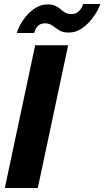

<svg xmlns="http://www.w3.org/2000/svg" viewBox="-20 -935 519 955"><path d="M155 -710H319L168 0H4ZM321 -773Q292 -773 274 -784.5Q256 -796 240.5 -807.5Q225 -819 204 -819Q183 -819 171 -808Q159 -797 154.5 -785Q150 -773 150 -771H63Q66 -782 77.5 -805.5Q89 -829 109 -853.5Q129 -878 156.5 -895.5Q184 -913 217 -913Q240 -913 255 -906Q270 -899 281.5 -889Q293 -879 305 -872Q317 -865 334 -865Q356 -865 369 -876.5Q382 -888 388 -901Q394 -914 394 -915H479Q477 -907 465.5 -884.5Q454 -862 433.5 -836.5Q413 -811 384.5 -792Q356 -773 321 -773Z"/></svg>

Font: Raleway Thin ExtraBold
Style: Italic
Weight: 800
Italic angle: -12°
Version: Version 4.026